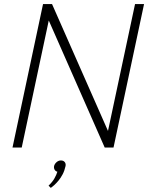

<svg xmlns="http://www.w3.org/2000/svg" viewBox="-20 -720 723 937"><path d="M217 186 228 197Q234 193 244 184Q254 175 265 162Q276 149 285.5 131Q295 113 300 90Q302 78 295.5 70.5Q289 63 277 63Q266 63 256.5 71Q247 79 244 90Q242 100 246.5 108Q251 116 260 118Q256 132 246 150Q236 168 217 186ZM683 -700H639L507 -81L234 -700H190L41 0H86L218 -620L491 0H534Z"/></svg>

Font: Advent Pro Light
Style: Italic
Weight: 300
Italic angle: -12°
Version: Version 3.000